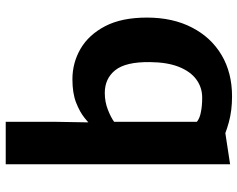

<svg xmlns="http://www.w3.org/2000/svg" viewBox="-102 -502 851 688"><g transform="rotate(90 324.0 -158.5)"><path d="M417 68 419 -49Q411.5 -43 403 -35.5Q382 -18.5 348.2 -5.2Q314.5 8 264.5 8Q205.5 8 155.2 -21.2Q105 -50.5 74.2 -109.5Q43.5 -168.5 43.5 -259Q43.5 -351.5 79 -420.2Q114.5 -489 177.8 -526.5Q241 -564 326 -564Q377 -564 418.5 -552.5Q442 -546 457.5 -540L569 -557V247H417ZM381.5 -452.5Q359.5 -457 330.5 -457Q294 -457 265.5 -436.2Q237 -415.5 220.2 -373.8Q203.5 -332 203 -269.5Q202 -183 232 -145.5Q262 -108 313.5 -108Q345.5 -108 373.5 -119Q401.5 -130 417 -141.5V-438Q404 -448.5 381.5 -452.5Z"/></g></svg>

Font: Koeln Type Sans
Style: Bold
Weight: 700
Designer: Eben Sorkin
Foundry: Eben Sorkin
Version: Version 2.001